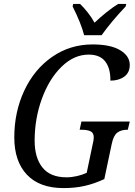

<svg xmlns="http://www.w3.org/2000/svg" viewBox="-20 -951 691 981"><path d="M53 -249Q53 -379 104 -488Q155 -597 246.5 -660.5Q338 -724 453 -724Q545 -724 594 -694.5Q643 -665 643 -619Q643 -580 615 -559.5Q587 -539 544 -539Q545 -601 518 -636.5Q491 -672 433 -672Q358 -672 294.5 -610Q231 -548 194 -446.5Q157 -345 157 -232Q157 -145 197 -95Q237 -45 320 -45Q346 -45 374 -51.5Q402 -58 423 -68L454 -216Q459 -235 459 -249Q459 -272 443 -280Q427 -288 396 -288H387L396 -330H643L633 -288H629Q599 -288 579.5 -273.5Q560 -259 551 -216L513 -36Q461 -12 412 -1Q363 10 305 10Q182 10 117.5 -58.5Q53 -127 53 -249ZM351 -918 354 -931H389Q408 -913 428.5 -887Q449 -861 463 -835Q490 -861 523 -887.5Q556 -914 584 -931H625L622 -918Q549 -841 499 -771H410Q394 -833 351 -918Z"/></svg>

Font: Noto Serif Narrow
Style: Italic
Weight: 400
Width: 4
Italic angle: -12°
Designer: Monotype Design Team
Foundry: Monotype Imaging Inc.
Version: Version 1.001